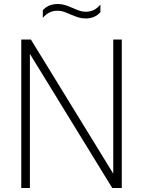

<svg xmlns="http://www.w3.org/2000/svg" viewBox="-20 -937 714 957"><path d="M544.5 -740H587V0H539.5L129 -668.5V0H86V-740H134L544.5 -71.5ZM330 -865.5Q310.5 -874.5 296.2 -879Q282 -883.5 268 -883.5Q245 -883.5 227.2 -875Q209.5 -866.5 193.5 -848V-886Q220.5 -917 268 -917Q287 -917 304 -911.8Q321 -906.5 344 -896.5Q363.5 -887.5 378 -883Q392.5 -878.5 406.5 -878.5Q429.5 -878.5 447 -887Q464.5 -895.5 480.5 -914V-876.5Q453.5 -845 406.5 -845Q387.5 -845 370.8 -850.2Q354 -855.5 330 -865.5Z"/></svg>

Font: Encode Sans Semi Condensed ExLight
Style: Regular
Weight: 275
Width: 4
Designer: Multiple Designers
Foundry: Impallari Type
Version: Version 2.000